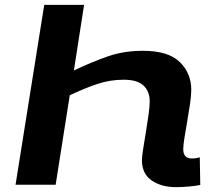

<svg xmlns="http://www.w3.org/2000/svg" viewBox="-20 -760 882 790"><path d="M734 -146Q734 -108 769 -108Q788 -108 802 -113L804 1Q785 5 756.5 7.5Q728 10 704 10Q644 10 604 -17.5Q564 -45 564 -101Q564 -116 569 -147Q574 -178 580 -215Q586 -252 591 -286.5Q596 -321 596 -343Q596 -384 570.5 -408Q545 -432 489 -432Q432 -432 379 -414Q326 -396 267 -368L209 0H44L162 -740H326L284 -470Q362 -507 426.5 -529Q491 -551 568 -551Q672 -551 719.5 -505Q767 -459 767 -390Q767 -368 762 -333.5Q757 -299 750.5 -262Q744 -225 739 -193.5Q734 -162 734 -146Z"/></svg>

Font: Georama ExtraExtended SemiBold
Style: Italic
Weight: 600
Width: 8
Italic angle: -9°
Designer: Jean-Baptiste Levee
Foundry: Production Type
Version: Version 1.000